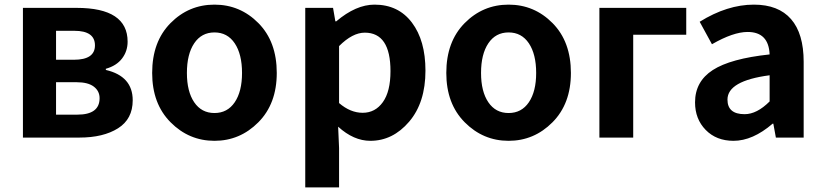

<svg xmlns="http://www.w3.org/2000/svg" viewBox="-20 -594 3561 829"><path d="M79 0V-560H311Q531 -560 531 -414Q531 -373 507 -341.5Q483 -310 437 -297V-292Q553 -265 553 -161Q553 -80 489.5 -40Q426 0 323 0ZM222 -336H299Q390 -336 390 -398Q390 -461 301 -461H222ZM222 -99H314Q410 -99 410 -170Q410 -201 385 -220Q360 -239 311 -239H222Z M637 -279Q637 -414 716 -494Q795 -574 906 -574Q1017 -574 1096 -494Q1175 -414 1175 -279Q1175 -146 1095.5 -66Q1016 14 906 14Q796 14 716.5 -66Q637 -146 637 -279ZM1025 -279Q1025 -360 993.5 -407Q962 -454 906 -454Q850 -454 818.5 -407Q787 -360 787 -279Q787 -199 818.5 -152.5Q850 -106 906 -106Q962 -106 993.5 -152.5Q1025 -199 1025 -279Z M1298 215V-560H1418L1428 -502H1432Q1517 -574 1597 -574Q1700 -574 1758.5 -496.5Q1817 -419 1817 -289Q1817 -151 1746.5 -68.5Q1676 14 1579 14Q1507 14 1440 -47L1444 45V215ZM1546 -107Q1600 -107 1633 -153Q1666 -199 1666 -287Q1666 -453 1555 -453Q1502 -453 1444 -395V-149Q1493 -107 1546 -107Z M1907 -279Q1907 -414 1986 -494Q2065 -574 2176 -574Q2287 -574 2366 -494Q2445 -414 2445 -279Q2445 -146 2365.5 -66Q2286 14 2176 14Q2066 14 1986.5 -66Q1907 -146 1907 -279ZM2295 -279Q2295 -360 2263.5 -407Q2232 -454 2176 -454Q2120 -454 2088.5 -407Q2057 -360 2057 -279Q2057 -199 2088.5 -152.5Q2120 -106 2176 -106Q2232 -106 2263.5 -152.5Q2295 -199 2295 -279Z M2568 0V-560H2943V-444H2714V0Z M3147 14Q3073 14 3027 -33Q2981 -80 2981 -152Q2981 -242 3057.5 -291.5Q3134 -341 3303 -359Q3299 -456 3208 -456Q3146 -456 3054 -403L3001 -500Q3120 -574 3235 -574Q3341 -574 3395.5 -511.5Q3450 -449 3450 -327V0H3330L3319 -60H3316Q3230 14 3147 14ZM3195 -101Q3248 -101 3303 -156V-269Q3121 -245 3121 -164Q3121 -101 3195 -101Z"/></svg>

Font: Noto Sans Korean Bold
Style: Bold
Weight: 700
Designer: Ryoko NISHIZUKA  (kana & ideographs); Paul D. Hunt (Latin, Greek & Cyrillic); Wenlong ZHANG  (bopomofo); Sandoll Communi
Foundry: Adobe Systems Incorporated
Version: Version 1.000;PS 1;hotconv 1.0.78;makeotf.lib2.5.61930